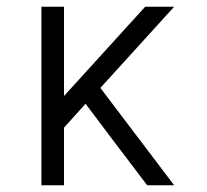

<svg xmlns="http://www.w3.org/2000/svg" viewBox="-20 -550 616 570"><path d="M103 0H170V-171L234 -242L322 -125L417 0H497L278 -289L497 -530H411L170 -265V-530H103Z"/></svg>

Font: Iosevka Sparkle Light
Style: Regular
Weight: 300
Designer: Belleve Invis
Foundry: Belleve Invis
Version: Version 4.5.0; ttfautohint (v1.8.3)